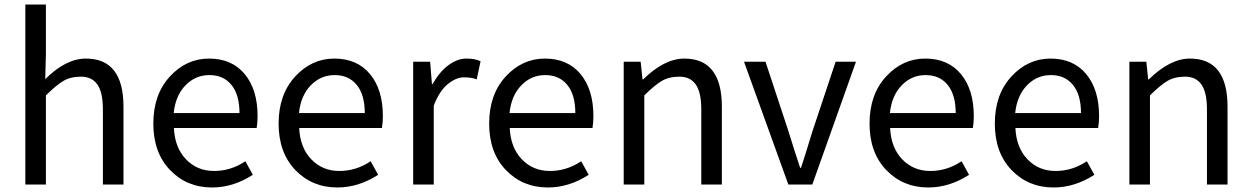

<svg xmlns="http://www.w3.org/2000/svg" viewBox="-20 -816 5533 849"><path d="M92 0V-796H183V-578L180 -466Q271 -557 360 -557Q526 -557 526 -344V0H435V-332Q435 -408 410.5 -442.5Q386 -477 339 -477Q292 -477 260 -458Q228 -439 183 -394V0Z M918 13Q806 13 732 -64Q658 -141 658 -269.5Q658 -398 731 -477.5Q804 -557 904.5 -557Q1005 -557 1062 -488.5Q1119 -420 1119 -302Q1119 -276 1115 -250H749Q753 -163 802.5 -111.5Q852 -60 926.5 -60Q1001 -60 1065 -103L1098 -43Q1011 13 918 13ZM748 -316H1039Q1039 -397 1003.5 -440.5Q968 -484 906 -484Q844 -484 800 -438.5Q756 -393 748 -316Z M1472 13Q1360 13 1286 -64Q1212 -141 1212 -269.5Q1212 -398 1285 -477.5Q1358 -557 1458.5 -557Q1559 -557 1616 -488.5Q1673 -420 1673 -302Q1673 -276 1669 -250H1303Q1307 -163 1356.5 -111.5Q1406 -60 1480.5 -60Q1555 -60 1619 -103L1652 -43Q1565 13 1472 13ZM1302 -316H1593Q1593 -397 1557.5 -440.5Q1522 -484 1460 -484Q1398 -484 1354 -438.5Q1310 -393 1302 -316Z M1807 0V-543H1882L1890 -444H1893Q1922 -497 1962 -527Q2002 -557 2042 -557Q2082 -557 2105 -545L2088 -465Q2065 -474 2031 -474Q1997 -474 1960 -444Q1923 -414 1898 -349V0Z M2403 13Q2291 13 2217 -64Q2143 -141 2143 -269.5Q2143 -398 2216 -477.5Q2289 -557 2389.5 -557Q2490 -557 2547 -488.5Q2604 -420 2604 -302Q2604 -276 2600 -250H2234Q2238 -163 2287.5 -111.5Q2337 -60 2411.5 -60Q2486 -60 2550 -103L2583 -43Q2496 13 2403 13ZM2233 -316H2524Q2524 -397 2488.5 -440.5Q2453 -484 2391 -484Q2329 -484 2285 -438.5Q2241 -393 2233 -316Z M2738 0V-543H2813L2821 -465H2824Q2918 -557 3006 -557Q3172 -557 3172 -344V0H3081V-332Q3081 -408 3056.5 -442.5Q3032 -477 2985 -477Q2938 -477 2906 -458Q2874 -439 2829 -394V0Z M3466 0 3270 -543H3365L3467 -234Q3495 -143 3518 -74H3522Q3540 -128 3572 -234L3675 -543H3765L3572 0Z M4085 13Q3973 13 3899 -64Q3825 -141 3825 -269.5Q3825 -398 3898 -477.5Q3971 -557 4071.5 -557Q4172 -557 4229 -488.5Q4286 -420 4286 -302Q4286 -276 4282 -250H3916Q3920 -163 3969.5 -111.5Q4019 -60 4093.5 -60Q4168 -60 4232 -103L4265 -43Q4178 13 4085 13ZM3915 -316H4206Q4206 -397 4170.5 -440.5Q4135 -484 4073 -484Q4011 -484 3967 -438.5Q3923 -393 3915 -316Z M4639 13Q4527 13 4453 -64Q4379 -141 4379 -269.5Q4379 -398 4452 -477.5Q4525 -557 4625.5 -557Q4726 -557 4783 -488.5Q4840 -420 4840 -302Q4840 -276 4836 -250H4470Q4474 -163 4523.5 -111.5Q4573 -60 4647.5 -60Q4722 -60 4786 -103L4819 -43Q4732 13 4639 13ZM4469 -316H4760Q4760 -397 4724.5 -440.5Q4689 -484 4627 -484Q4565 -484 4521 -438.5Q4477 -393 4469 -316Z M4974 0V-543H5049L5057 -465H5060Q5154 -557 5242 -557Q5408 -557 5408 -344V0H5317V-332Q5317 -408 5292.5 -442.5Q5268 -477 5221 -477Q5174 -477 5142 -458Q5110 -439 5065 -394V0Z"/></svg>

Font: Swei Fan Sans CJK TC
Style: Regular
Weight: 400
Version: Version 2.130